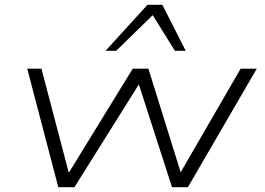

<svg xmlns="http://www.w3.org/2000/svg" viewBox="-20 -777 1100 797"><path d="M222 0 93 -492H152L265 -62H267L531 -492H596L730 -62L979 -492H1046L760 0H694L554 -434H561L289 0ZM418 -566 592 -757H654L751 -566H706L614 -714L462 -566Z"/></svg>

Font: Nunito Sans 7pt Expanded ExtraLight
Style: Italic
Weight: 250
Width: 7
Italic angle: -9°
Designer: Vernon Adams
Foundry: Vernon Adams
Version: Version 3.101;gftools[0.9.27]